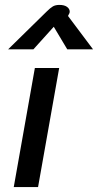

<svg xmlns="http://www.w3.org/2000/svg" viewBox="-20 -762 399 782"><path d="M122 -485H221L135 0H36ZM169 -714Q185 -730 195.5 -736Q206 -742 222 -742Q242 -742 253 -734Q264 -726 264 -714Q264 -709 260 -703L257 -697L359 -561H254L199 -653L116 -561H13Z"/></svg>

Font: Niramit Medium
Style: Italic
Weight: 500
Italic angle: -10°
Designer: Katatrad Aksorn Co.,Ltd.
Foundry: Cadson Demak Co.,Ltd.
Version: Version 1.000; ttfautohint (v1.6)